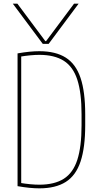

<svg xmlns="http://www.w3.org/2000/svg" viewBox="-20 -1020 540 1050"><path d="M50 -1000H75L228 -795H232L385 -1000H410L246 -780H214ZM195 10Q144 10 76 -2V-728Q144 -740 195 -740Q284 -740 339.5 -705Q395 -670 420.5 -594Q446 -518 446 -395V-335Q446 -213 420.5 -136.5Q395 -60 339.5 -25Q284 10 195 10ZM89 -20Q119 -15 146 -12.5Q173 -10 195 -10Q278 -10 329 -42.5Q380 -75 403 -146.5Q426 -218 426 -335V-395Q426 -512 403 -583.5Q380 -655 329 -687.5Q278 -720 195 -720Q173 -720 146 -717.5Q119 -715 89 -710L96 -720V-10Z"/></svg>

Font: M PLUS Code Latin Thin
Style: Regular
Weight: 250
Designer: Coji Morishita
Foundry: UNDERFOREST DESIGN
Version: Version 1.002; ttfautohint (v1.8.3)